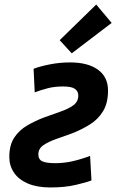

<svg xmlns="http://www.w3.org/2000/svg" viewBox="-20 -813 513 846"><path d="M202 13Q143 13 102.5 -4.5Q62 -22 41.5 -52.5Q21 -83 21 -121Q21 -174 43 -207Q65 -240 100.5 -260.5Q136 -281 173 -295Q211 -309 246 -321Q281 -333 303 -349Q325 -365 325 -392Q325 -411 310 -421.5Q295 -432 258 -432Q221 -432 191.5 -424.5Q162 -417 133 -406L128 -510Q157 -521 200.5 -529.5Q244 -538 289 -538Q367 -538 411.5 -506Q456 -474 456 -414Q456 -358 433.5 -322Q411 -286 376 -264.5Q341 -243 302 -227Q264 -213 229 -201Q194 -189 171.5 -173.5Q149 -158 149 -133Q149 -110 167 -102Q185 -94 223 -94Q263 -94 301.5 -103Q340 -112 377 -126L383 -18Q360 -9 312.5 2Q265 13 202 13ZM296 -578 243 -636 404 -793 472 -712Z"/></svg>

Font: Ubuntu Sans
Style: Bold Italic
Weight: 700
Italic angle: -13.5°
Designer: Dalton Maag Ltd
Foundry: Dalton Maag Ltd
Version: Version 1.006